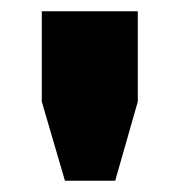

<svg xmlns="http://www.w3.org/2000/svg" viewBox="-20 -708 318 340"><path d="M95 -388 54 -528V-688H224V-528L184 -388Z"/></svg>

Font: Archivo Expanded ExtraBold
Style: Regular
Weight: 800
Width: 7
Designer: Hector Gatti
Foundry: Omnibus-Type
Version: Version 2.001; ttfautohint (v1.8.3)